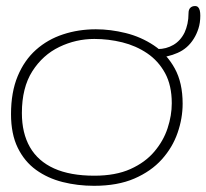

<svg xmlns="http://www.w3.org/2000/svg" viewBox="-20 -592 684 636"><path d="M291.5 23.5Q237 23.5 187.5 11Q138 -1.5 99.5 -29.2Q61 -57 38.8 -102.5Q16.5 -148 16.5 -214Q16.5 -286.5 38.5 -339.5Q60.5 -392.5 99.2 -427Q138 -461.5 189 -478.2Q240 -495 297.5 -495Q346 -495 396.5 -482.5Q447 -470 489.8 -441.5Q532.5 -413 558.8 -365.5Q585 -318 585 -248.5Q585 -200 568.2 -151.8Q551.5 -103.5 516 -64Q480.5 -24.5 425 -0.5Q369.5 23.5 291.5 23.5ZM292.5 -10Q363 -10 412 -32Q461 -54 491.2 -89.8Q521.5 -125.5 535.2 -167.5Q549 -209.5 549 -250Q549 -309 526.8 -349.8Q504.5 -390.5 467.5 -415.5Q430.5 -440.5 385 -451.8Q339.5 -463 292.5 -463Q231.5 -463 176.5 -436.5Q121.5 -410 87 -355.8Q52.5 -301.5 52.5 -217.5Q52.5 -151 79.2 -104.5Q106 -58 159.2 -34Q212.5 -10 292.5 -10ZM502 -402Q492 -402 488.2 -405.8Q484.5 -409.5 484.5 -416.5Q484.5 -420.5 488 -425Q491.5 -429.5 502.5 -429.5Q530.5 -429.5 554.2 -443.2Q578 -457 591.5 -484.5Q597.5 -497.5 601 -513.5Q604.5 -529.5 604.5 -548Q604.5 -560.5 610.5 -566.2Q616.5 -572 626 -572Q632.5 -572 636.2 -568.2Q640 -564.5 641.8 -557.2Q643.5 -550 643.5 -540Q643.5 -517 637.5 -498Q631.5 -479 622 -464Q602 -431.5 568.2 -416.8Q534.5 -402 502 -402Z"/></svg>

Font: Gluten Thin Thin
Style: Regular
Weight: 250
Version: Version 1.300